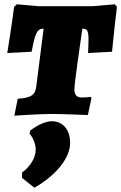

<svg xmlns="http://www.w3.org/2000/svg" viewBox="-20 -533 567 898"><path d="M184 -399 150 -131C145 -89 128 -76 63 -71L47 8C47 8 166 0 220 0C268 0 391 5 391 5L408 -75L404 -80C404 -80 382 -77 363 -77C339 -77 328 -88 328 -116C328 -144 354 -319 365 -399C388 -399 394 -389 394 -349C394 -333 393 -312 392 -285L504 -291C504 -291 515 -405 527 -501L517 -513L413 -504H159L59 -513L46 -501C34 -408 14 -285 14 -285L128 -291C144 -375 152 -399 184 -399ZM121 78 118 92C135 111 147 141 147 168C147 204 122 246 83 274V299L141 345C244 286 308 205 308 135C308 74 274 34 223 34C195 34 157 50 121 78Z"/></svg>

Font: Alegreya SC Black
Style: Italic
Weight: 900
Italic angle: -7°
Designer: Juan Pablo del Peral
Foundry: Huerta Tipografica
Version: Version 2.007;PS 002.007;hotconv 1.0.88;makeotf.lib2.5.64775